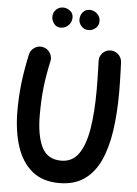

<svg xmlns="http://www.w3.org/2000/svg" viewBox="-64 -1000 788 1106"><g transform="rotate(5 329.5 -447.5)"><path d="M159.7 -714.8Q185.5 -709.5 200.4 -686.5Q215.3 -663.6 209.5 -637.7Q191.4 -556.2 183.3 -483.9Q175.3 -411.6 175.3 -324.7Q175.3 -206.5 208 -139.4Q240.7 -72.3 320.3 -72.3Q385.3 -72.3 421.9 -124.8Q458.5 -177.2 473.9 -272.5Q489.3 -367.7 489.3 -494.6Q489.3 -519 488.8 -550.8Q488.3 -582.5 487.5 -612.8Q486.8 -643.1 485.8 -661.6Q484.4 -688.5 502.4 -708.5Q520.5 -728.5 547.4 -729.5Q573.7 -730.5 593.5 -712.6Q613.3 -694.8 615.2 -667.5Q616.2 -648.4 617.2 -617.4Q618.2 -586.4 618.9 -553.5Q619.6 -520.5 619.6 -494.6Q619.6 -373 605 -272Q590.3 -170.9 556.4 -97.2Q522.5 -23.4 464.6 16.8Q406.7 57.1 320.3 57.1Q223.6 57.1 162.8 6.8Q102.1 -43.5 73.5 -132.6Q44.9 -221.7 44.9 -337.9Q44.9 -422.9 54.2 -500Q63.5 -577.1 82.5 -665Q87.9 -690.9 110.8 -705.8Q133.8 -720.7 159.7 -714.8ZM471.2 -892.1Q471.2 -866.7 452.9 -851.1Q434.6 -835.4 412.6 -835.4Q387.2 -835.4 371.1 -853Q355 -870.6 355 -891.6Q355 -916.5 370.1 -934.3Q385.3 -952.1 408.2 -952.1Q434.1 -952.1 452.6 -934.6Q471.2 -917 471.2 -892.1ZM314.5 -899.4Q314.5 -872.6 295.9 -854Q277.3 -835.4 250.5 -835.4Q226.1 -835.4 212.2 -854.5Q198.2 -873.5 198.2 -894Q198.2 -918.5 215.1 -935.3Q231.9 -952.1 255.9 -952.1Q277.3 -952.1 295.9 -938Q314.5 -923.8 314.5 -899.4Z"/></g></svg>

Font: Mikhak Bold
Style: Regular
Weight: 700
Designer: Amin Abedi
Version: Version 3.3